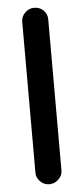

<svg xmlns="http://www.w3.org/2000/svg" viewBox="-53 -757 350 801"><g transform="rotate(-5 121.5 -356.5)"><path d="M67 -39V-673Q67 -694 83.5 -710Q100 -726 121 -726Q145 -726 160.5 -710.5Q176 -695 176 -673V-39Q176 -19 159.5 -3Q143 13 121 13Q99 13 83 -3Q67 -19 67 -39Z"/></g></svg>

Font: 寒蝉全圆体 Bold
Style: Regular
Weight: 700
Designer: Warren2060
      Designed by Motoya company      

      [Varela Round]
      Joe Prince(Latin component); Avraham Cornf
Foundry: ChillType
Version: Version 3.200